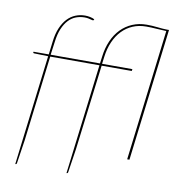

<svg xmlns="http://www.w3.org/2000/svg" viewBox="-90 -795 950 1004"><g transform="rotate(10 385.0 -292.5)"><path d="M140.5 -469H402.5L407.5 -507Q413 -552.5 429.5 -590.2Q446 -628 472 -654.8Q498 -681.5 532.5 -696.2Q567 -711 608.5 -711Q637 -711 664.5 -707.8Q692 -704.5 715.5 -704H727.5L641.5 0H629.5L714.5 -696Q691 -696.5 662.2 -698.8Q633.5 -701 607.5 -701Q568.5 -701 536.2 -687.2Q504 -673.5 479.8 -648.2Q455.5 -623 439.8 -587Q424 -551 418.5 -507L413.5 -469H574.5L573 -459H413L356.5 -5L337.5 120Q336.5 124 334.8 125Q333 126 331.5 126H329.5L401.5 -459H140L84.5 -5L65.5 120Q64.5 124 62.8 125Q61 126 59.5 126H57.5L129 -459L54.5 -461Q49 -461 49 -465L49.5 -469H130.5L139 -539Q144 -581 157.2 -611.8Q170.5 -642.5 189.2 -662.5Q208 -682.5 232 -692.2Q256 -702 283 -702Q296 -702 309.5 -699.2Q323 -696.5 333 -691L331 -687Q329.5 -684 326.2 -684.5Q323 -685 317 -686.5Q311 -688 302.5 -690Q294 -692 282 -692Q258 -692 236.2 -683.8Q214.5 -675.5 197.2 -657.2Q180 -639 167.5 -609.8Q155 -580.5 150 -539Z"/></g></svg>

Font: Lato Hairline
Style: Italic
Weight: 100
Italic angle: -7°
Designer: Lukasz Dziedzic
Foundry: tyPoland Lukasz Dziedzic
Version: Version 2.007; 2014-02-27